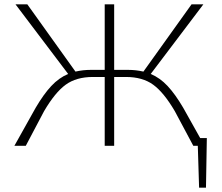

<svg xmlns="http://www.w3.org/2000/svg" viewBox="-20 -678 1034 893"><path d="M911 -36H942L938 195H906L900 0H879L793 -161Q742 -248 692.5 -284Q643 -320 566 -320H511V0H467V-320H412Q335 -320 285.5 -284Q236 -248 185 -161L100 0H47L146 -177Q183 -240 218.5 -278Q254 -316 297 -334L52 -658H107L331 -345Q366 -353 402 -353H467V-658H511V-353H576Q612 -353 647 -345L871 -658H926L681 -334Q724 -316 759.5 -278Q795 -240 832 -177Z"/></svg>

Font: EauTestSC Light
Style: Regular
Weight: 300
Designer: Christian Thalmann (Catharsis Fonts)
Version: Version 0.001;PS 000.001;hotconv 1.0.88;makeotf.lib2.5.64775